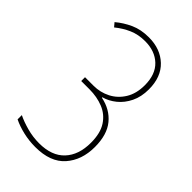

<svg xmlns="http://www.w3.org/2000/svg" viewBox="-222 -803 892 892"><g transform="rotate(45 223.5 -357.0)"><path d="M376 -553Q376 -504 358 -467Q340 -430 311 -406.5Q282 -383 249 -374V-371Q313 -358 350.5 -312.5Q388 -267 388 -186Q388 -100 339.5 -45Q291 10 192 10Q151 10 112.5 1Q74 -8 43 -23V-51Q71 -37 111 -26Q151 -15 192 -15Q275 -15 318 -61Q361 -107 361 -187Q361 -250 336.5 -287.5Q312 -325 271 -341.5Q230 -358 180 -358H126V-383H182Q226 -383 264 -402.5Q302 -422 325.5 -460Q349 -498 349 -553Q349 -624 309.5 -661.5Q270 -699 205 -699Q161 -699 125.5 -683.5Q90 -668 58 -642L42 -661Q74 -688 113.5 -706Q153 -724 205 -724Q281 -724 328.5 -679Q376 -634 376 -553Z"/></g></svg>

Font: Noto Sans Khmer Condensed Thin
Style: Regular
Weight: 100
Width: 3
Designer: Danh Hong and the Monotype Design Team
Foundry: Monotype Imaging Inc.
Version: Version 2.004; ttfautohint (v1.8.4.7-5d5b)